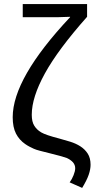

<svg xmlns="http://www.w3.org/2000/svg" viewBox="-20 -745 481 937"><path d="M135 -185Q135 -151 147 -132Q159 -112 181 -99Q203 -86 269 -69Q295 -62 322.5 -53.5Q350 -45 372 -31Q394 -17 408 4.5Q422 26 422 59Q422 81 413 107.5Q404 134 381 172L320 145Q331 130 339 110Q347 90 347 76Q347 60 336 47Q325 35 306 26Q284 18 223 3Q195 -4 175.5 -9Q156 -14 145 -19Q134 -24 123.5 -29.5Q113 -35 103 -42Q74 -62 58 -93Q42 -124 42 -173Q42 -363 322 -661V-663L260 -661H91V-725H405V-663Q263 -503 199 -386.5Q135 -270 135 -185Z"/></svg>

Font: Libra Sans
Style: Regular
Weight: 400
Foundry: Context Ltd
Version: Version 1.000; ttfautohint (v1.3)